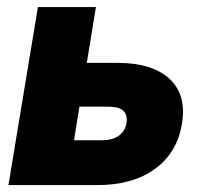

<svg xmlns="http://www.w3.org/2000/svg" viewBox="-20 -536 585 556"><path d="M231.4 -354H319.3Q421.4 -354 471.2 -307.4Q521 -260.7 506.8 -177.2Q493.2 -93.8 428.7 -46.9Q364.3 0 262.2 0H4.4L89.8 -515.6H257.8ZM210 -227.1 194.3 -129.9H276.4Q305.2 -129.9 323.7 -142.8Q342.3 -155.8 346.2 -178.7Q354 -227.1 294.9 -227.1Z"/></svg>

Font: Inter Display ExtraBold
Style: Italic
Weight: 800
Italic angle: -9.39999°
Designer: Rasmus Andersson
Foundry: rsms
Version: Version 4.000;git-a52131595